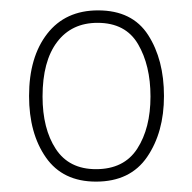

<svg xmlns="http://www.w3.org/2000/svg" viewBox="-20 -745 370 370"><path d="M296 -560Q296 -490 263.5 -442.5Q231 -395 165 -395Q101 -395 68.5 -441.5Q36 -488 36 -560Q36 -635 71 -680Q106 -725 169 -725Q235 -725 265.5 -677.5Q296 -630 296 -560ZM62 -559Q62 -497 87.5 -458Q113 -419 165 -419Q219 -419 244.5 -458.5Q270 -498 270 -559Q270 -619 246 -660Q222 -701 168 -701Q118 -701 90 -664Q62 -627 62 -559Z"/></svg>

Font: Noto Sans Kannada SemiCondensed Thin
Style: Regular
Weight: 100
Width: 4
Designer: Jelle Bosma - Monotype Design Team
Foundry: Monotype Imaging Inc.
Version: Version 2.005; ttfautohint (v1.8.4.7-5d5b)